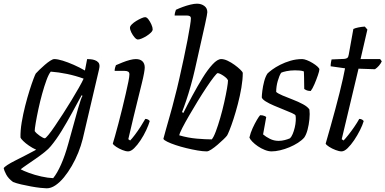

<svg xmlns="http://www.w3.org/2000/svg" viewBox="-80 -820 2088 1040"><path d="M173 200Q162 200 139 197.5Q116 195 88.5 190Q61 185 35 179Q9 173 -9 166Q-35 147 -46.5 125Q-58 103 -60 91Q-57 85 -40.5 74Q-24 63 2 50Q28 37 58 21.5Q88 6 116 -9Q96 -18 77 -31Q58 -44 45.5 -56.5Q33 -69 31 -75Q30 -112 37.5 -157Q45 -202 56.5 -247Q68 -292 80 -330Q92 -368 101.5 -393Q111 -418 114 -422Q121 -430 134 -442.5Q147 -455 162.5 -468.5Q178 -482 192 -491Q206 -500 214 -500Q232 -500 259.5 -491.5Q287 -483 319 -469Q351 -455 380 -438L392 -500Q400 -500 411.5 -499Q423 -498 434 -494Q445 -490 452 -482.5Q459 -475 459 -462Q459 -461 458.5 -455.5Q458 -450 456 -442L368 -67Q359 -31 344 6.5Q329 44 309 78.5Q289 113 266.5 140.5Q244 168 220 184Q196 200 173 200ZM208 145Q230 118 251 70.5Q272 23 290 -42L343 -233Q350 -257 356.5 -276.5Q363 -296 367 -301L362 -304Q337 -258 309.5 -207.5Q282 -157 253.5 -110.5Q225 -64 195 -28Q184 -14 161.5 4Q139 22 113 40Q87 58 65 73Q43 88 32 97Q46 105 77 116.5Q108 128 144 136Q180 144 208 145ZM163 -71Q167 -71 182 -89Q197 -107 217.5 -137.5Q238 -168 261.5 -204Q285 -240 307 -276.5Q329 -313 347 -344.5Q365 -376 373 -394Q329 -410 283 -419.5Q237 -429 195 -432Q184 -419 172 -386.5Q160 -354 148.5 -312.5Q137 -271 128 -229Q119 -187 113.5 -154.5Q108 -122 108 -110Q117 -97 136 -84Q155 -71 163 -71Z M614 0Q601 0 582.5 -7.5Q564 -15 549 -25Q534 -35 531 -42Q535 -54 543 -83Q551 -112 561.5 -151Q572 -190 582 -231.5Q592 -273 601 -311.5Q610 -350 615.5 -378Q621 -406 621 -417Q621 -428 614 -432Q607 -436 595 -436H541Q541 -445 543.5 -454Q546 -463 548 -467Q564 -474 584 -482Q604 -490 623 -495Q642 -500 656 -500Q679 -500 691.5 -488Q704 -476 704 -454Q704 -445 700 -422.5Q696 -400 687.5 -366Q679 -332 668 -287Q657 -242 643.5 -187Q630 -132 615 -66L625 -59Q635 -69 650.5 -89.5Q666 -110 681.5 -134Q697 -158 707 -176Q716 -176 722.5 -172Q729 -168 731 -164Q725 -143 712 -115Q699 -87 681.5 -60.5Q664 -34 646.5 -17Q629 0 614 0ZM667 -606Q659 -606 649 -617.5Q639 -629 631.5 -644Q624 -659 624 -670Q624 -678 634 -688Q644 -698 658 -706.5Q672 -715 685.5 -721Q699 -727 706 -727Q715 -727 724 -715Q733 -703 740 -687.5Q747 -672 747 -661Q747 -653 737.5 -643.5Q728 -634 714.5 -625.5Q701 -617 688 -611.5Q675 -606 667 -606Z M1040 0Q1019 0 990 -5Q961 -10 930 -17.5Q899 -25 872 -34Q845 -43 826.5 -52Q808 -61 805 -68Q809 -83 818.5 -117.5Q828 -152 841 -197Q854 -242 865 -287Q879 -339 891.5 -395Q904 -451 915.5 -504Q927 -557 935.5 -602Q944 -647 949 -678Q954 -709 954 -720Q954 -729 948 -732.5Q942 -736 931 -736H866Q866 -744 868.5 -753Q871 -762 873 -767Q890 -775 910.5 -782.5Q931 -790 951.5 -795Q972 -800 987 -800Q1010 -800 1026.5 -788Q1043 -776 1043 -754Q1043 -749 1040 -733.5Q1037 -718 1031 -690L976 -445Q966 -401 953.5 -356.5Q941 -312 928.5 -275Q916 -238 906 -213L913 -208Q935 -252 962 -302Q989 -352 1017 -397.5Q1045 -443 1071.5 -471.5Q1098 -500 1118 -500Q1134 -500 1153 -491Q1172 -482 1190 -469Q1208 -456 1221 -443.5Q1234 -431 1235 -425Q1235 -389 1227.5 -345Q1220 -301 1208.5 -257Q1197 -213 1185 -176Q1173 -139 1163 -114.5Q1153 -90 1150 -86Q1145 -79 1130.5 -65Q1116 -51 1098.5 -36Q1081 -21 1065 -10.5Q1049 0 1040 0ZM1067 -65Q1077 -76 1089 -108Q1101 -140 1113 -181.5Q1125 -223 1134.5 -265.5Q1144 -308 1149.5 -340Q1155 -372 1155 -385Q1151 -394 1139.5 -403Q1128 -412 1116.5 -418Q1105 -424 1099 -424Q1095 -424 1078.5 -403Q1062 -382 1039 -347.5Q1016 -313 991.5 -273Q967 -233 945 -195Q923 -157 908 -128Q893 -99 891 -87Q939 -73 986.5 -69Q1034 -65 1067 -65Z M1391 0Q1374 0 1354 -8Q1334 -16 1316.5 -28Q1299 -40 1286.5 -53Q1274 -66 1271 -75Q1277 -101 1288.5 -126Q1300 -151 1311.5 -170.5Q1323 -190 1329 -196Q1336 -196 1342 -195Q1348 -194 1353.5 -191.5Q1359 -189 1362 -186Q1359 -169 1354.5 -144Q1350 -119 1345 -92Q1360 -79 1382 -68Q1404 -57 1429 -57Q1446 -57 1463 -61.5Q1480 -66 1491 -71Q1499 -79 1505.5 -94.5Q1512 -110 1516.5 -129Q1521 -148 1522 -165.5Q1523 -183 1521 -194Q1519 -200 1500.5 -208Q1482 -216 1456 -226.5Q1430 -237 1404 -248Q1378 -259 1359.5 -270.5Q1341 -282 1338 -292Q1338 -304 1341 -328.5Q1344 -353 1351 -379.5Q1358 -406 1369 -422Q1377 -430 1394.5 -443Q1412 -456 1437.5 -469Q1463 -482 1493.5 -491Q1524 -500 1557 -500Q1567 -500 1582.5 -494Q1598 -488 1613.5 -478.5Q1629 -469 1639.5 -459.5Q1650 -450 1650 -444Q1650 -436 1642 -412.5Q1634 -389 1623.5 -364.5Q1613 -340 1603 -327Q1596 -327 1589 -328.5Q1582 -330 1576.5 -333Q1571 -336 1568 -338Q1568 -351 1567.5 -368.5Q1567 -386 1567 -403.5Q1567 -421 1566 -433Q1556 -437 1543 -438Q1530 -439 1518 -439Q1493 -439 1471.5 -434.5Q1450 -430 1443 -426Q1433 -411 1424.5 -381.5Q1416 -352 1416 -322Q1426 -313 1451 -302.5Q1476 -292 1506 -280.5Q1536 -269 1561 -255.5Q1586 -242 1596 -227Q1599 -204 1596 -174Q1593 -144 1586 -117.5Q1579 -91 1568 -75Q1555 -60 1534 -46.5Q1513 -33 1488 -22.5Q1463 -12 1437.5 -6Q1412 0 1391 0Z M1770 0Q1757 0 1737.5 -7.5Q1718 -15 1702.5 -25Q1687 -35 1684 -42Q1697 -87 1710.5 -135Q1724 -183 1736.5 -229.5Q1749 -276 1759.5 -318Q1770 -360 1777.5 -394Q1785 -428 1789 -450L1711 -461Q1711 -473 1713 -483.5Q1715 -494 1716 -498L1785 -501Q1796 -502 1801.5 -506.5Q1807 -511 1809 -524L1834 -663Q1844 -668 1861.5 -671.5Q1879 -675 1896 -676L1910 -660L1873 -500H1979L1988 -488Q1983 -476 1972.5 -464Q1962 -452 1951 -445L1862 -448L1771 -66L1781 -59Q1790 -68 1806 -88Q1822 -108 1838.5 -132Q1855 -156 1866 -176Q1875 -176 1881.5 -172Q1888 -168 1890 -164Q1884 -143 1870 -115Q1856 -87 1838.5 -61Q1821 -35 1803 -17.5Q1785 0 1770 0Z"/></svg>

Font: Texturina 12pt Light
Style: Italic
Weight: 300
Italic angle: -11°
Designer: Guillermo Torres Carreño
Foundry: Omnibus-Type
Version: Version 1.002